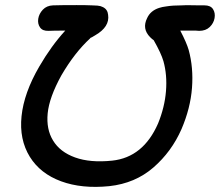

<svg xmlns="http://www.w3.org/2000/svg" viewBox="-20 -730 862 753"><path d="M409 0Q510 -11 581.5 -73Q653 -135 692 -224Q727 -306 733 -385.5Q739 -465 720 -534Q712 -562 687 -610H721Q734 -610 747 -610Q760 -609 761 -609Q787 -609 802.5 -624Q818 -639 821.5 -659Q825 -679 815.5 -694Q806 -709 782 -709Q779 -709 763 -709Q747 -709 727.5 -709.5Q708 -710 694 -709Q657 -709 633 -705Q616 -703 604 -699Q570 -688 557 -659Q536 -617 569 -584Q572 -581 576.5 -577Q581 -573 582 -573L583 -572Q612 -521 621 -490Q636 -436 631 -373Q626 -310 600 -246Q542 -113 420 -100Q334 -91 274.5 -112.5Q215 -134 188 -179Q161 -223 167 -285.5Q173 -348 221 -435Q273 -524 334 -580V-581Q338 -582 354 -592Q411 -625 404 -672Q402 -693 384 -702Q382 -703 379 -704Q376 -705 374 -706Q369 -707 362 -708Q354 -708 340 -709Q318 -710 281 -710Q218 -710 188 -709Q163 -708 148 -692Q133 -676 130 -656.5Q127 -637 137 -622.5Q147 -608 171 -609Q188 -610 236 -610Q181 -550 134 -469Q74 -366 64.5 -274.5Q55 -183 97 -115Q138 -49 219.5 -19Q301 11 409 0Z"/></svg>

Font: Balsamiq Sans
Style: Italic
Weight: 400
Italic angle: -12°
Designer: Michael Angeles
Foundry: Balsamiq SRL
Version: Version 1.020; ttfautohint (v1.8.4.7-5d5b);gftools[0.9.26]